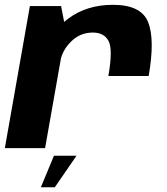

<svg xmlns="http://www.w3.org/2000/svg" viewBox="-31 -618 697 801"><path d="M421.1 -300.9H589.2Q615.9 -453.7 586.9 -525.8Q557.8 -597.9 440.3 -597.9Q331.2 -597.9 254 -540.6Q176.8 -483.3 162 -399.4L220.1 -361.3Q228.7 -408.5 266.3 -445.4Q303.9 -482.2 356.6 -482.2Q402.5 -482.2 421.6 -447.6Q440.7 -412.9 421.1 -300.9ZM-10.8 0H157.1L243.7 -490L223.9 -592.7H93.7ZM139.4 163.3H197.6L288.2 31.6H194.2Z"/></svg>

Font: Anybody Thin
Style: Italic
Weight: 100
Italic angle: -10°
Designer: Tyler Finck
Foundry: Etcetera Type Company
Version: Version 1.114;gftools[0.9.25]